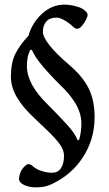

<svg xmlns="http://www.w3.org/2000/svg" viewBox="-20 -660 469 828"><path d="M62 111Q62 99 69.5 81Q77 63 95 50Q97 48 102 48Q113 48 122 57Q136 70 159.5 77.5Q183 85 204 85Q229 85 242.5 66Q256 47 256 12Q256 -17 230 -48.5Q204 -80 153 -127L130 -149Q78 -197 52.5 -241Q27 -285 27 -329Q27 -390 46.5 -428.5Q66 -467 103 -506Q118 -561 161 -600.5Q204 -640 257 -640Q281 -640 307.5 -633Q334 -626 344 -616Q351 -610 354.5 -605.5Q358 -601 358 -594Q358 -590 351 -575.5Q344 -561 333.5 -548.5Q323 -536 313 -536Q305 -536 297 -543Q280 -560 259 -572Q238 -584 224 -584Q194 -584 179.5 -567Q165 -550 165 -524Q165 -477 281 -378Q337 -330 362.5 -278.5Q388 -227 388 -155Q388 -60 338 17.5Q288 95 201 135Q174 148 137 148Q105 148 83.5 137.5Q62 127 62 111ZM322 -59Q331 -94 331 -126Q331 -170 307 -211.5Q283 -253 237 -296Q138 -395 119 -442Q118 -446 114.5 -445.5Q111 -445 109 -442Q96 -416 96 -375Q96 -296 187 -208Q236 -159 269.5 -122Q303 -85 313 -59Q314 -55 317.5 -55.5Q321 -56 322 -59Z"/></svg>

Font: EB Garamond SemiBold
Style: Regular
Weight: 600
Designer: Georg Duffner and Octavio Pardo
Foundry: Georg Duffner
Version: Version 1.000